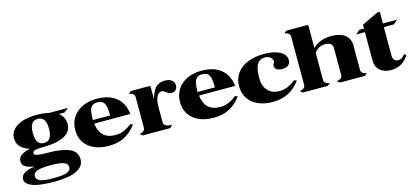

<svg xmlns="http://www.w3.org/2000/svg" viewBox="-71 -1291 4596 2117"><g transform="rotate(-15 2227.0 -232.5)"><path d="M648 -339Q648 -247 561 -204Q474 -161 343 -161Q281 -161 250 -156Q219 -151 209.5 -142.5Q200 -134 200 -120Q200 -104 232.5 -95.5Q265 -87 346 -87Q509 -87 597 -50.5Q685 -14 685 76Q685 156 599.5 198.5Q514 241 346 241Q176 241 95.5 210.5Q15 180 15 127Q15 80 61.5 54.5Q108 29 170 25V22Q108 11 73 -9.5Q38 -30 38 -72Q38 -114 71.5 -139Q105 -164 172 -180V-182Q35 -222 35 -339Q35 -389 69.5 -430.5Q104 -472 173.5 -497Q243 -522 343 -522Q422 -522 482 -507H696L648 -467H584Q648 -416 648 -339ZM251 -339Q251 -270 273.5 -235.5Q296 -201 343 -201Q436 -201 436 -339Q436 -409 413 -442.5Q390 -476 343 -476Q296 -476 273.5 -442Q251 -408 251 -339ZM149 127Q149 166 194.5 183.5Q240 201 346 201Q452 201 497.5 183.5Q543 166 543 127Q543 88 497.5 71Q452 54 346 54Q240 54 194.5 71Q149 88 149 127Z M1026 15Q932 15 860.5 -17Q789 -49 750 -108Q711 -167 711 -247Q711 -329 750.5 -391Q790 -453 861 -487.5Q932 -522 1026 -522Q1166 -522 1247.5 -456.5Q1329 -391 1345 -264H932Q954 -82 1126 -82Q1179 -82 1224.5 -101Q1270 -120 1312 -156L1343 -145Q1287 -68 1210 -26.5Q1133 15 1026 15ZM1026 -482Q986 -482 964.5 -463.5Q943 -445 935 -407.5Q927 -370 927 -306H1125Q1125 -370 1117 -407.5Q1109 -445 1087.5 -463.5Q1066 -482 1026 -482Z M1912 -440Q1912 -408 1894.5 -389.5Q1877 -371 1845 -371Q1825 -371 1813.5 -377Q1802 -383 1786 -395Q1773 -406 1764 -411Q1755 -416 1740 -416Q1706 -416 1685 -374Q1664 -332 1664 -263V-80Q1664 -58 1687.5 -44Q1711 -30 1759 -29L1729 0H1414L1384 -25Q1412 -26 1430.5 -40.5Q1449 -55 1449 -76V-430Q1449 -452 1430.5 -466.5Q1412 -481 1384 -482L1414 -507H1628L1638 -497V-352Q1662 -442 1700 -481.5Q1738 -521 1807 -521Q1856 -521 1884 -498.5Q1912 -476 1912 -440Z M2222 15Q2128 15 2056.5 -17Q1985 -49 1946 -108Q1907 -167 1907 -247Q1907 -329 1946.5 -391Q1986 -453 2057 -487.5Q2128 -522 2222 -522Q2362 -522 2443.5 -456.5Q2525 -391 2541 -264H2128Q2150 -82 2322 -82Q2375 -82 2420.5 -101Q2466 -120 2508 -156L2539 -145Q2483 -68 2406 -26.5Q2329 15 2222 15ZM2222 -482Q2182 -482 2160.5 -463.5Q2139 -445 2131 -407.5Q2123 -370 2123 -306H2321Q2321 -370 2313 -407.5Q2305 -445 2283.5 -463.5Q2262 -482 2222 -482Z M3213 -145 3182 -156Q3140 -120 3094.5 -101Q3049 -82 2996 -82Q2916 -82 2867.5 -134Q2819 -186 2819 -284Q2819 -384 2847 -433Q2875 -482 2935 -482Q2975 -482 2996 -465Q3017 -448 3025 -418V-407Q3007 -389 3007 -367Q3007 -339 3029.5 -324Q3052 -309 3093 -309Q3137 -309 3161.5 -329.5Q3186 -350 3186 -389Q3186 -427 3156.5 -457.5Q3127 -488 3070.5 -505Q3014 -522 2935 -522Q2832 -522 2752 -490Q2672 -458 2626.5 -396Q2581 -334 2581 -247Q2581 -167 2620.5 -108Q2660 -49 2731.5 -17Q2803 15 2896 15Q3003 15 3080 -26.5Q3157 -68 3213 -145Z M3981 -25 3951 0H3666L3636 -25Q3664 -26 3682.5 -40.5Q3701 -55 3701 -76V-387Q3701 -417 3679.5 -434Q3658 -451 3617 -451Q3540 -451 3493 -387V-76Q3493 -55 3511.5 -40.5Q3530 -26 3558 -25L3528 0H3243L3213 -25Q3241 -26 3259.5 -40.5Q3278 -55 3278 -76V-629Q3278 -651 3259.5 -665.5Q3241 -680 3213 -681L3243 -706H3483L3493 -696V-442Q3530 -479 3584 -500Q3638 -521 3706 -521Q3808 -521 3862 -477Q3916 -433 3916 -355V-76Q3916 -55 3934.5 -40.5Q3953 -26 3981 -25Z M4293 -507H4454L4406 -466H4292V-138Q4292 -106 4308.5 -89Q4325 -72 4353 -72Q4375 -72 4392 -82.5Q4409 -93 4429 -119L4453 -106Q4422 -51 4370 -19Q4318 13 4251 13Q4170 13 4123 -28.5Q4076 -70 4076 -139V-466H3976L4024 -507H4077V-551L4264 -640H4293Z"/></g></svg>

Font: FFF_Oezguer-Guendem
Style: Bold
Weight: 700
Designer: bBox Type GmbH
Foundry: bBox Type GmbH
Version: Version 1.004